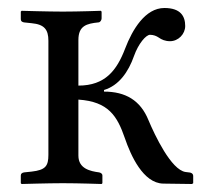

<svg xmlns="http://www.w3.org/2000/svg" viewBox="-20 -458 517 480"><path d="M32 0 34 2C34 2 102 0 137 0C176 0 234 2 234 2L236 0V-19C236 -24 232 -26 228 -27C206 -30 176 -36 176 -69V-209C251 -204 273 -168 292 -113C307 -69 338 0 388 1L460 2L463 0V-18C463 -25 456 -27 452 -27L444 -28C408 -33 367 -120 351 -158C331 -207 294 -229 240 -229V-233C277 -244 301 -278 315 -318C326 -349 345 -371 355 -371C364 -371 371 -368 377 -364C384 -359 393 -355 405 -355C426 -355 443 -373 443 -393C443 -417 432 -438 391 -438C343 -438 311 -384 293 -337C272 -282 243 -244 176 -244V-358C176 -394 197 -399 226 -402C230 -402 234 -407 234 -412V-429L232 -431C232 -431 176 -429 137 -429C102 -429 34 -431 34 -431L32 -429V-410C32 -405 35 -403 40 -402L59 -400C91 -397 101 -384 101 -356V-71C101 -43 94 -33 59 -29L40 -27C35 -26 32 -24 32 -19Z"/></svg>

Font: Libertinus Serif Display
Style: Regular
Weight: 400
Designer: Philipp H. Poll, Khaled Hosny
Foundry: Caleb Maclennan
Version: Version 7.050;RELEASE